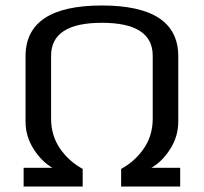

<svg xmlns="http://www.w3.org/2000/svg" viewBox="-20 -679 742 699"><path d="M166 -476V-247Q166 -186 198 -139Q230 -92 281 -64V0H66V-68H171Q131 -91 102 -137Q73 -183 73 -236V-474Q73 -659 351 -659Q629 -659 629 -474V-236Q629 -183 600 -137Q571 -91 531 -68H636V0H421V-64Q472 -92 504 -139Q536 -186 536 -247V-476Q536 -596 351 -596Q166 -596 166 -476Z"/></svg>

Font: Play
Style: Regular
Weight: 400
Designer: Jonas Hecksher
Foundry: Jonas Hecksher, Playtypeª, e-types AS
Version: Version 1.002